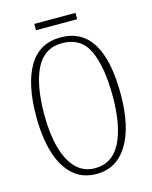

<svg xmlns="http://www.w3.org/2000/svg" viewBox="-124 -909 791 999"><g transform="rotate(-15 272.0 -409.0)"><path d="M271 10Q195 10 144.5 -36Q94 -82 69 -165Q44 -248 44 -359Q44 -534 101 -629.5Q158 -725 272 -725Q499 -725 499 -358Q499 -185 439.5 -87.5Q380 10 271 10ZM271 -21Q365 -21 410.5 -111Q456 -201 456 -358Q456 -517 415 -605.5Q374 -694 272 -694Q176 -694 131.5 -605.5Q87 -517 87 -358Q87 -256 107.5 -180.5Q128 -105 169 -63Q210 -21 271 -21ZM159 -794V-828H381V-794Z"/></g></svg>

Font: Noto Serif Ethiopic ExtraCondensed ExtraLight
Style: Regular
Weight: 200
Width: 2
Designer: Monotype Design Team
Foundry: Monotype Imaging Inc.
Version: Version 2.102; ttfautohint (v1.8.4.7-5d5b)